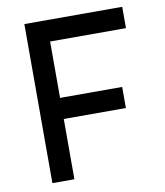

<svg xmlns="http://www.w3.org/2000/svg" viewBox="-79 -759 707 825"><g transform="rotate(-10 274.0 -347.0)"><path d="M83 0V-694H510V-601H179V-355H450V-263H179V0Z"/></g></svg>

Font: TitilliumText22L Lt
Style: Medium
Weight: 500
Designer: Campivisivi
Foundry: Campivisivi
Version: 1.000